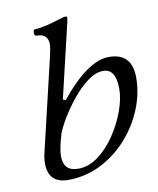

<svg xmlns="http://www.w3.org/2000/svg" viewBox="-72 -652 594 722"><g transform="rotate(-10 224.5 -290.5)"><path d="M131 13Q55 13 55 -64Q55 -83 61 -107L143 -454Q151 -488 151 -502Q151 -542 108 -542Q99 -542 99 -554.5Q99 -567 107 -567Q117 -567 130 -569.5Q143 -572 157 -575Q173 -579 189 -584Q205 -589 209 -590Q220 -594 227 -594Q233 -594 233 -588Q233 -585 232 -582.5Q231 -580 231 -576L163 -288L174 -285Q280 -416 361 -416Q449 -416 449 -322Q449 -261 424.5 -201.5Q400 -142 356.5 -93.5Q313 -45 255 -16Q197 13 131 13ZM175 -22Q216 -22 252.5 -49.5Q289 -77 317.5 -119.5Q346 -162 362.5 -208Q379 -254 379 -291Q379 -368 331 -368Q302 -368 271 -345Q240 -322 212 -287.5Q184 -253 163.5 -218.5Q143 -184 135 -161Q128 -137 123.5 -116.5Q119 -96 119 -80Q119 -22 175 -22Z"/></g></svg>

Font: Junicode SmExp
Style: Italic
Weight: 400
Width: 6
Italic angle: -11°
Designer: Peter S. Baker
Version: Version 2.205; ttfautohint (v1.8.4)